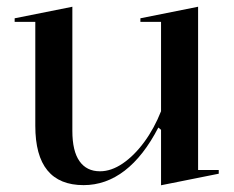

<svg xmlns="http://www.w3.org/2000/svg" viewBox="-20 -535 696 570"><path d="M228.2 14.6Q156.7 14.6 120.8 -29.2Q84.8 -73 84.8 -161.6V-470.1H23.5V-480.7L194.8 -515V-146.4Q194.8 -86.5 216 -56.5Q237.1 -26.5 276.8 -26.5Q310.2 -26.5 344.2 -49.6Q378.2 -72.7 408.1 -113.2Q437.9 -153.7 458.1 -204.8V-470.1H396.8V-480.7L568.1 -515V-30.3H629.4V-19.3L458.1 15V-149.6L450.1 -156.4Q406.1 -71.4 350.2 -28.4Q294.3 14.6 228.2 14.6Z"/></svg>

Font: Kalnia Thin
Style: Regular
Weight: 100
Version: Version 1.105